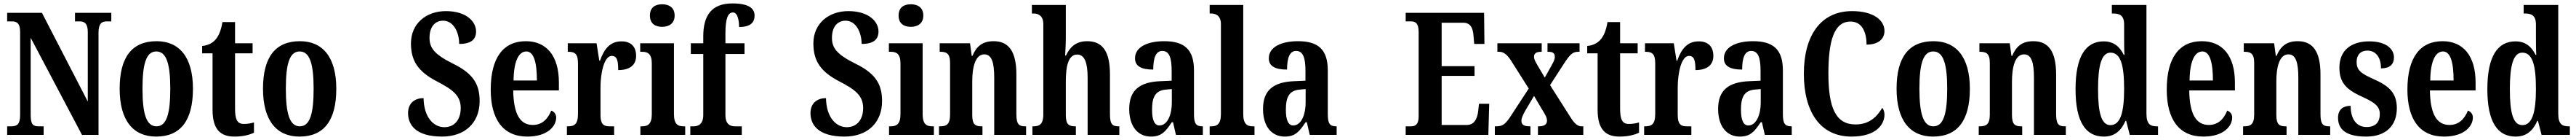

<svg xmlns="http://www.w3.org/2000/svg" viewBox="-20 -789 15111 819"><path d="M22 0H236V-50H208C176 -50 160 -58 160 -116V-568L461 0H558V-598C558 -651 577 -664 606 -664H633V-714H420V-664H447C474 -664 495 -653 495 -602V-195L226 -714H22V-664H49C76 -664 98 -656 98 -602V-116C98 -58 77 -50 43 -50H22Z M896 10C1038 10 1112 -82 1112 -270C1112 -457 1030 -548 899 -548C756 -548 682 -457 682 -270C682 -82 763 10 896 10ZM898 -50C838 -50 816 -125 816 -270C816 -414 837 -488 897 -488C957 -488 979 -414 979 -270C979 -125 958 -50 898 -50Z M1356 10C1412 10 1451 -3 1470 -13V-73C1452 -67 1432 -64 1410 -64C1371 -64 1359 -91 1359 -155V-477H1462V-536H1359V-660H1285C1277 -611 1264 -583 1249 -563C1233 -542 1207 -524 1166 -520V-477H1227V-147C1227 -31 1274 10 1356 10Z M1737 10C1879 10 1953 -82 1953 -270C1953 -457 1871 -548 1740 -548C1597 -548 1523 -457 1523 -270C1523 -82 1604 10 1737 10ZM1739 -50C1679 -50 1657 -125 1657 -270C1657 -414 1678 -488 1738 -488C1798 -488 1820 -414 1820 -270C1820 -125 1799 -50 1739 -50Z M2574 10C2706 10 2794 -69 2794 -198C2794 -300 2752 -361 2637 -417C2526 -472 2500 -510 2500 -568C2500 -632 2532 -668 2580 -668C2641 -668 2674 -599 2674 -532C2745 -532 2773 -559 2773 -605C2773 -663 2716 -724 2596 -724C2480 -724 2391 -651 2391 -535C2391 -435 2431 -371 2543 -313C2632 -267 2683 -232 2683 -157C2683 -92 2649 -45 2587 -45C2524 -45 2467 -102 2465 -215C2417 -215 2374 -189 2374 -127C2374 -60 2418 10 2574 10Z M3074 10C3194 10 3243 -52 3243 -101C3243 -123 3230 -136 3214 -142C3195 -95 3162 -58 3106 -58C3032 -58 2993 -120 2991 -260H3259V-306C3259 -464 3185 -548 3065 -548C2934 -548 2859 -453 2859 -265C2859 -91 2931 10 3074 10ZM3130 -318H2993C2994 -428 3022 -488 3068 -488C3112 -488 3130 -423 3130 -318Z M3306 0H3583V-50H3557C3525 -50 3503 -58 3503 -117V-277C3503 -364 3525 -462 3569 -462C3600 -462 3607 -434 3607 -379C3673 -379 3712 -407 3712 -462C3712 -512 3686 -547 3626 -547C3561 -547 3525 -505 3500 -434H3496L3480 -536H3311V-486H3314C3350 -486 3371 -477 3371 -418V-122C3371 -59 3347 -50 3310 -50H3306Z M3865 -632C3905 -632 3938 -652 3938 -698C3938 -745 3905 -764 3865 -764C3823 -764 3793 -745 3793 -698C3793 -652 3823 -632 3865 -632ZM3737 0H4000V-50H3991C3956 -50 3934 -63 3934 -122V-536H3736V-486H3748C3781 -486 3804 -473 3804 -418V-121C3804 -63 3781 -50 3746 -50H3737Z M4030 0H4332V-50H4293C4268 -50 4236 -58 4236 -116V-473H4348V-536H4236V-593C4236 -679 4250 -716 4280 -716C4309 -716 4316 -666 4316 -631C4388 -631 4407 -662 4407 -698C4407 -734 4382 -769 4277 -769C4156 -769 4106 -700 4106 -577V-536H4033V-473H4106V-116C4106 -58 4071 -50 4049 -50H4030Z M4935 10C5067 10 5155 -69 5155 -198C5155 -300 5113 -361 4998 -417C4887 -472 4861 -510 4861 -568C4861 -632 4893 -668 4941 -668C5002 -668 5035 -599 5035 -532C5106 -532 5134 -559 5134 -605C5134 -663 5077 -724 4957 -724C4841 -724 4752 -651 4752 -535C4752 -435 4792 -371 4904 -313C4993 -267 5044 -232 5044 -157C5044 -92 5010 -45 4948 -45C4885 -45 4828 -102 4826 -215C4778 -215 4735 -189 4735 -127C4735 -60 4779 10 4935 10Z M5324 -632C5364 -632 5397 -652 5397 -698C5397 -745 5364 -764 5324 -764C5282 -764 5252 -745 5252 -698C5252 -652 5282 -632 5324 -632ZM5196 0H5459V-50H5450C5415 -50 5393 -63 5393 -122V-536H5195V-486H5207C5240 -486 5263 -473 5263 -418V-121C5263 -63 5240 -50 5205 -50H5196Z M5489 0H5744V-50H5740C5704 -50 5684 -58 5684 -116V-312C5684 -394 5701 -471 5755 -471C5800 -471 5813 -419 5813 -334V0H6000V-50H5996C5960 -50 5943 -59 5943 -121V-354C5943 -489 5897 -548 5810 -548C5743 -548 5709 -518 5685 -462H5681L5671 -536H5493V-486H5497C5532 -486 5554 -477 5554 -421V-119C5554 -59 5531 -50 5494 -50H5489Z M6037 0H6292V-50H6289C6253 -50 6233 -58 6233 -116V-312C6233 -400 6247 -470 6300 -470C6344 -470 6361 -420 6361 -334V0H6547V-50H6545C6508 -50 6492 -59 6492 -121V-354C6492 -489 6448 -548 6358 -548C6287 -548 6254 -507 6234 -464H6229C6230 -484 6233 -529 6233 -570V-760H6034V-710H6045C6065 -710 6101 -702 6101 -648V-119C6101 -59 6075 -50 6042 -50H6037Z M6732 10C6794 10 6818 -19 6855 -74H6862L6879 0H7037V-50H7034C6997 -50 6985 -66 6985 -121V-377C6985 -502 6926 -548 6810 -548C6714 -548 6639 -515 6639 -448C6639 -403 6674 -382 6746 -382C6746 -450 6761 -491 6799 -491C6841 -491 6854 -449 6854 -374V-317L6787 -314C6665 -309 6605 -260 6605 -152C6605 -42 6662 10 6732 10ZM6782 -55C6752 -55 6739 -90 6739 -147C6739 -222 6759 -260 6821 -265L6855 -268V-191C6855 -111 6826 -55 6782 -55Z M7077 0H7340V-50H7331C7297 -50 7274 -63 7274 -122V-760H7077V-710H7087C7107 -710 7143 -702 7143 -648V-122C7143 -63 7120 -50 7087 -50H7077Z M7517 10C7579 10 7603 -19 7640 -74H7647L7664 0H7822V-50H7819C7782 -50 7770 -66 7770 -121V-377C7770 -502 7711 -548 7595 -548C7499 -548 7424 -515 7424 -448C7424 -403 7459 -382 7531 -382C7531 -450 7546 -491 7584 -491C7626 -491 7639 -449 7639 -374V-317L7572 -314C7450 -309 7390 -260 7390 -152C7390 -42 7447 10 7517 10ZM7567 -55C7537 -55 7524 -90 7524 -147C7524 -222 7544 -260 7606 -265L7640 -268V-191C7640 -111 7611 -55 7567 -55Z M8227 0H8712L8717 -182H8657L8652 -136C8646 -92 8628 -58 8586 -58H8438V-345H8631V-402H8438V-656H8564C8607 -656 8622 -626 8625 -578L8629 -532H8689L8687 -714H8227V-664H8258C8282 -664 8303 -656 8303 -601V-108C8303 -65 8287 -50 8259 -50H8227Z M8750 0H8959V-50H8956C8920 -50 8906 -60 8906 -82C8906 -101 8916 -117 8926 -137L8980 -228L9025 -152C9051 -111 9056 -98 9056 -83C9056 -61 9040 -50 9007 -50H9003V0H9269V-50H9258C9238 -50 9218 -64 9194 -103L9074 -291L9159 -422C9194 -474 9208 -486 9240 -486H9247V-536H9059V-486H9063C9086 -486 9102 -481 9102 -457C9102 -439 9092 -423 9080 -401L9043 -335L8998 -411C8986 -432 8980 -443 8980 -457C8980 -473 8988 -486 9022 -486H9025V-536H8765V-486H8776C8802 -486 8823 -469 8846 -433L8949 -271L8846 -114C8813 -63 8797 -50 8758 -50H8750Z M9482 10C9538 10 9577 -3 9596 -13V-73C9578 -67 9558 -64 9536 -64C9497 -64 9485 -91 9485 -155V-477H9588V-536H9485V-660H9411C9403 -611 9390 -583 9375 -563C9359 -542 9333 -524 9292 -520V-477H9353V-147C9353 -31 9400 10 9482 10Z M9626 0H9903V-50H9877C9845 -50 9823 -58 9823 -117V-277C9823 -364 9845 -462 9889 -462C9920 -462 9927 -434 9927 -379C9993 -379 10032 -407 10032 -462C10032 -512 10006 -547 9946 -547C9881 -547 9845 -505 9820 -434H9816L9800 -536H9631V-486H9634C9670 -486 9691 -477 9691 -418V-122C9691 -59 9667 -50 9630 -50H9626Z M10187 10C10249 10 10273 -19 10310 -74H10317L10334 0H10492V-50H10489C10452 -50 10440 -66 10440 -121V-377C10440 -502 10381 -548 10265 -548C10169 -548 10094 -515 10094 -448C10094 -403 10129 -382 10201 -382C10201 -450 10216 -491 10254 -491C10296 -491 10309 -449 10309 -374V-317L10242 -314C10120 -309 10060 -260 10060 -152C10060 -42 10117 10 10187 10ZM10237 -55C10207 -55 10194 -90 10194 -147C10194 -222 10214 -260 10276 -265L10310 -268V-191C10310 -111 10281 -55 10237 -55Z M10843 10C10993 10 11036 -66 11036 -118C11036 -133 11031 -150 11023 -158C10994 -110 10951 -61 10866 -61C10750 -61 10707 -159 10707 -358C10707 -550 10740 -663 10837 -663C10908 -663 10931 -594 10931 -528C11000 -528 11036 -561 11036 -608C11036 -671 10971 -724 10846 -724C10659 -724 10563 -577 10563 -358C10563 -137 10657 10 10843 10Z M11321 10C11463 10 11537 -82 11537 -270C11537 -457 11455 -548 11324 -548C11181 -548 11107 -457 11107 -270C11107 -82 11188 10 11321 10ZM11323 -50C11263 -50 11241 -125 11241 -270C11241 -414 11262 -488 11322 -488C11382 -488 11404 -414 11404 -270C11404 -125 11383 -50 11323 -50Z M11589 0H11844V-50H11840C11804 -50 11784 -58 11784 -116V-312C11784 -394 11801 -471 11855 -471C11900 -471 11913 -419 11913 -334V0H12100V-50H12096C12060 -50 12043 -59 12043 -121V-354C12043 -489 11997 -548 11910 -548C11843 -548 11809 -518 11785 -462H11781L11771 -536H11593V-486H11597C11632 -486 11654 -477 11654 -421V-119C11654 -59 11631 -50 11594 -50H11589Z M12323 10C12387 10 12425 -25 12450 -82H12454L12475 0H12641V-50H12634C12594 -50 12573 -64 12573 -125V-760H12370V-710H12377C12412 -710 12442 -702 12442 -646V-578C12442 -539 12442 -499 12444 -468H12440C12417 -514 12383 -547 12322 -547C12217 -547 12157 -460 12157 -267C12157 -75 12217 10 12323 10ZM12362 -57C12309 -57 12289 -127 12289 -267C12289 -405 12309 -481 12362 -481C12423 -481 12442 -405 12442 -268C12442 -134 12421 -57 12362 -57Z M12907 10C13027 10 13076 -52 13076 -101C13076 -123 13063 -136 13047 -142C13028 -95 12995 -58 12939 -58C12865 -58 12826 -120 12824 -260H13092V-306C13092 -464 13018 -548 12898 -548C12767 -548 12692 -453 12692 -265C12692 -91 12764 10 12907 10ZM12963 -318H12826C12827 -428 12855 -488 12901 -488C12945 -488 12963 -423 12963 -318Z M13140 0H13395V-50H13391C13355 -50 13335 -58 13335 -116V-312C13335 -394 13352 -471 13406 -471C13451 -471 13464 -419 13464 -334V0H13651V-50H13647C13611 -50 13594 -59 13594 -121V-354C13594 -489 13548 -548 13461 -548C13394 -548 13360 -518 13336 -462H13332L13322 -536H13144V-486H13148C13183 -486 13205 -477 13205 -421V-119C13205 -59 13182 -50 13145 -50H13140Z M13862 10C13979 10 14042 -55 14042 -156C14042 -250 13990 -289 13904 -327C13829 -360 13806 -380 13806 -427C13806 -468 13830 -493 13869 -493C13916 -493 13949 -457 13949 -389C14000 -389 14025 -412 14025 -453C14025 -501 13982 -547 13880 -547C13775 -547 13705 -496 13705 -393C13705 -301 13750 -262 13847 -219C13914 -188 13942 -166 13942 -122C13942 -76 13919 -46 13864 -46C13807 -46 13771 -90 13771 -170C13731 -170 13697 -152 13697 -100C13697 -33 13743 10 13862 10Z M14319 10C14439 10 14488 -52 14488 -101C14488 -123 14475 -136 14459 -142C14440 -95 14407 -58 14351 -58C14277 -58 14238 -120 14236 -260H14504V-306C14504 -464 14430 -548 14310 -548C14179 -548 14104 -453 14104 -265C14104 -91 14176 10 14319 10ZM14375 -318H14238C14239 -428 14267 -488 14313 -488C14357 -488 14375 -423 14375 -318Z M14739 10C14803 10 14841 -25 14866 -82H14870L14891 0H15057V-50H15050C15010 -50 14989 -64 14989 -125V-760H14786V-710H14793C14828 -710 14858 -702 14858 -646V-578C14858 -539 14858 -499 14860 -468H14856C14833 -514 14799 -547 14738 -547C14633 -547 14573 -460 14573 -267C14573 -75 14633 10 14739 10ZM14778 -57C14725 -57 14705 -127 14705 -267C14705 -405 14725 -481 14778 -481C14839 -481 14858 -405 14858 -268C14858 -134 14837 -57 14778 -57Z"/></svg>

Font: Noto Serif Sinhala ExtraCondensed
Style: Bold
Weight: 700
Width: 2
Designer: Jelle Bosma - Monotype Design Team
Foundry: Monotype Imaging Inc.
Version: Version 2.007